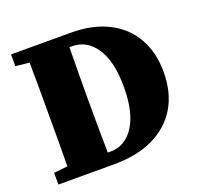

<svg xmlns="http://www.w3.org/2000/svg" viewBox="-116 -778 935 904"><g transform="rotate(-20 351.5 -326.0)"><path d="M296 -311Q296 -249 296.5 -186.5Q297 -124 298 -62H312Q386 -62 430.5 -131Q475 -200 475 -327Q475 -455 430 -522.5Q385 -590 311 -590H298Q297 -529 296.5 -467Q296 -405 296 -342ZM28 -593V-652H326Q437 -652 515 -612Q593 -572 634 -499.5Q675 -427 675 -329Q675 -226 631 -152.5Q587 -79 505 -39.5Q423 0 309 0H28V-59L97 -66Q98 -126 98 -187.5Q98 -249 98 -310V-342Q98 -403 98 -464Q98 -525 97 -586Z"/></g></svg>

Font: Source Serif 4 Black
Style: Regular
Weight: 900
Designer: Frank Grießhammer
Foundry: Adobe
Version: Version 4.005;hotconv 1.1.0;makeotfexe 2.6.0